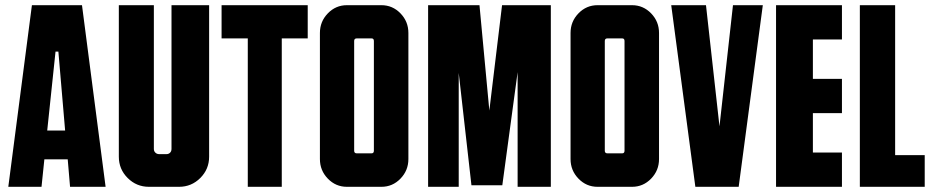

<svg xmlns="http://www.w3.org/2000/svg" viewBox="-20 -720 3584 740"><path d="M296 -700 387 0H250L241 -106H151L140 0H12L103 -700ZM162 -217H231L205 -521H194Z M641 -700H786V-116Q786 -68 752 -34Q718 0 670 0H554Q506 0 472 -34Q438 -68 438 -116V-700H573V-146Q573 -137 579 -131.5Q585 -126 593 -126H622Q630 -126 635.5 -131.5Q641 -137 641 -146Z M834 -700H1166V-572H1066V0H935V-572H834Z M1450 -700Q1493 -700 1523.5 -668.5Q1554 -637 1554 -593V-107Q1554 -63 1523.5 -31.5Q1493 0 1450 0H1317Q1274 0 1243.5 -31.5Q1213 -63 1213 -107V-593Q1213 -637 1243.5 -668.5Q1274 -700 1317 -700ZM1412 -129Q1421 -129 1421 -139V-562Q1421 -572 1412 -572H1355Q1345 -572 1345 -562V-139Q1345 -129 1355 -129Z M1915 -700H2103V0H1975V-442L1916 -6H1797L1748 -439V0H1630V-700H1828L1866 -294Z M2416 -700Q2459 -700 2489.5 -668.5Q2520 -637 2520 -593V-107Q2520 -63 2489.5 -31.5Q2459 0 2416 0H2283Q2240 0 2209.5 -31.5Q2179 -63 2179 -107V-593Q2179 -637 2209.5 -668.5Q2240 -700 2283 -700ZM2378 -129Q2387 -129 2387 -139V-562Q2387 -572 2378 -572H2321Q2311 -572 2311 -562V-139Q2311 -129 2321 -129Z M2805 -700H2920L2827 0H2660L2567 -700H2701L2753 -233Z M3225 -568H3113V-416H3225V-284H3113V-132H3225V0H2971V-700H3225Z M3430 -122H3544V0H3294V-700H3430Z"/></svg>

Font: Bayformers-TFTCGName
Style: Regular
Weight: 400
Designer: billmoo
Foundry: Bayformers
Version: Version 1.021;Fontself Maker 3.5.4